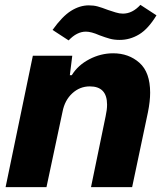

<svg xmlns="http://www.w3.org/2000/svg" viewBox="-20 -769 668 789"><path d="M115 -540H277L267 -460H275Q300 -501 347 -525.5Q394 -550 445 -550Q509 -550 553 -511Q597 -472 597 -388Q597 -353 588 -308L523 0H354L414 -291Q420 -318 420 -339Q420 -414 349 -414Q308 -414 277 -385.5Q246 -357 237 -310L171 0H3ZM389 -624Q355 -639 333 -639Q296 -639 262 -603L196 -646Q236 -702 272 -724.5Q308 -747 345 -747Q365 -747 381.5 -742.5Q398 -738 424 -728Q439 -723 455 -718Q471 -713 485 -713Q524 -713 557 -749L623 -706Q589 -650 551.5 -627.5Q514 -605 472 -605Q449 -605 431 -610Q413 -615 389 -624Z"/></svg>

Font: Mona Sans ExtraBold
Style: Italic
Weight: 800
Italic angle: -11.7°
Designer: Deni Anggara
Foundry: GitHub
Version: Version 2.000